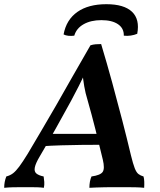

<svg xmlns="http://www.w3.org/2000/svg" viewBox="-50 -892 764 915"><path d="M-30 3Q-30 -12 -27.5 -25Q-25 -38 -20 -51Q-1 -56 12.5 -66.5Q26 -77 42 -98.5Q58 -120 82 -159Q113 -212 147 -269Q181 -326 217 -389Q253 -452 293.5 -523.5Q334 -595 381 -676Q393 -680 406 -681Q419 -682 432 -682Q460 -589 485 -497.5Q510 -406 532.5 -319Q555 -232 574 -152Q584 -111 592 -90.5Q600 -70 610 -62.5Q620 -55 634 -51Q637 -40 637.5 -26Q638 -12 637 3Q619 1 595 0.5Q571 0 548 0Q525 0 510 0Q497 0 480.5 0Q464 0 445.5 0.5Q427 1 409 1.5Q391 2 376 3Q376 -12 378.5 -26Q381 -40 386 -51Q429 -57 439.5 -73Q450 -89 440 -131Q423 -203 405 -274.5Q387 -346 367 -416Q357 -448 351.5 -480.5Q346 -513 342 -552H359Q341 -512 324 -479Q307 -446 289 -412Q253 -346 215.5 -279Q178 -212 139 -146Q120 -114 116 -94.5Q112 -75 123 -65.5Q134 -56 158 -51Q160 -39 161 -25Q162 -11 159 3Q145 1 127.5 0.5Q110 0 92 0Q74 0 57 0Q32 0 11 0.5Q-10 1 -30 3ZM149 -195 173 -254H430L435 -202Q390 -202 341 -201.5Q292 -201 242.5 -199.5Q193 -198 149 -195ZM457 -872Q541 -872 579 -836Q617 -800 604 -731Q590 -725 573 -722.5Q556 -720 540 -722Q541 -757 512.5 -776.5Q484 -796 433 -796Q383 -796 348.5 -776.5Q314 -757 304 -722Q289 -720 275.5 -721.5Q262 -723 253 -728Q266 -798 318.5 -835Q371 -872 457 -872Z"/></svg>

Font: Vollkorn SemiBold
Style: Italic
Weight: 600
Italic angle: -11°
Designer: Friedrich Althausen
Foundry: Friedrich Althausen
Version: Version 5.000